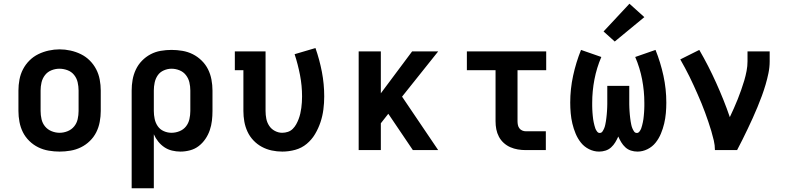

<svg xmlns="http://www.w3.org/2000/svg" viewBox="-20 -806 4240 1031"><path d="M300 8Q271 8 241.5 3Q212 -2 185.5 -15Q159 -28 137.5 -49Q116 -70 103 -96Q90 -122 84.5 -151.5Q79 -181 79 -210V-320Q79 -349 84.5 -378.5Q90 -408 103.5 -434Q117 -460 138 -481Q159 -502 185.5 -515Q212 -528 241.5 -534.5Q271 -541 300 -541Q329 -541 358.5 -534.5Q388 -528 414.5 -515Q441 -502 462 -481Q483 -460 496.5 -434Q510 -408 515.5 -378.5Q521 -349 521 -320V-210Q521 -181 515.5 -151.5Q510 -122 497 -96Q484 -70 462.5 -49Q441 -28 414.5 -15Q388 -2 358.5 3Q329 8 300 8ZM300 -93Q322 -93 343 -101.5Q364 -110 378 -127Q392 -144 397 -166Q402 -188 402 -210V-320Q402 -342 397 -364Q392 -386 378 -403.5Q364 -421 342.5 -429Q321 -437 299 -437Q277 -437 256 -428.5Q235 -420 221.5 -402.5Q208 -385 203 -363.5Q198 -342 198 -320V-210Q198 -188 203 -166Q208 -144 222 -127Q236 -110 257 -101.5Q278 -93 300 -93Z M687 205V-320Q687 -349 692 -377.5Q697 -406 709.5 -432.5Q722 -459 742.5 -480Q763 -501 788.5 -514.5Q814 -528 843 -533Q872 -538 901 -538Q930 -538 959.5 -533Q989 -528 1015 -515Q1041 -502 1062.5 -481Q1084 -460 1097 -434Q1110 -408 1115.5 -378.5Q1121 -349 1121 -320V-210Q1121 -184 1118 -158Q1115 -132 1106.5 -107Q1098 -82 1083 -60Q1068 -38 1047.5 -22Q1027 -6 1001 1Q975 8 949 8Q926 8 903.5 2.5Q881 -3 862.5 -15.5Q844 -28 829.5 -46Q815 -64 806 -85V205ZM901 -93Q923 -93 944 -101.5Q965 -110 978.5 -127Q992 -144 997 -166Q1002 -188 1002 -210V-320Q1002 -342 997 -363.5Q992 -385 978.5 -402.5Q965 -420 944 -428.5Q923 -437 901 -437Q880 -437 859.5 -428Q839 -419 827 -401.5Q815 -384 810.5 -362.5Q806 -341 806 -320V-210Q806 -189 810.5 -167.5Q815 -146 827 -128.5Q839 -111 859 -102Q879 -93 901 -93Z M1496 8Q1467 8 1439 2Q1411 -4 1386 -17.5Q1361 -31 1341 -52Q1321 -73 1309 -99Q1297 -125 1292 -153Q1287 -181 1287 -210V-429H1241V-530H1406V-210Q1406 -189 1410 -168.5Q1414 -148 1425.5 -130.5Q1437 -113 1456 -103Q1475 -93 1495 -93Q1511 -93 1526 -98Q1541 -103 1552 -114Q1563 -125 1570.5 -138.5Q1578 -152 1583.5 -166.5Q1589 -181 1592.5 -196Q1596 -211 1598 -226.5Q1600 -242 1601 -257Q1602 -272 1602 -288Q1602 -346 1591 -403Q1580 -460 1562 -515L1674 -548Q1696 -485 1708.5 -420Q1721 -355 1721 -288Q1721 -253 1716.5 -218Q1712 -183 1701 -150Q1690 -117 1672 -86.5Q1654 -56 1627 -33.5Q1600 -11 1565.5 -1.5Q1531 8 1496 8Z M1906 0V-530H2025V-305L2193 -530H2333L2139 -287L2333 0H2197L2072 -185L2065 -195L2025 -144V0Z M2804 0Q2782 0 2761 -3.5Q2740 -7 2720.5 -15.5Q2701 -24 2685 -38.5Q2669 -53 2659 -72Q2649 -91 2645 -112Q2641 -133 2641 -155V-429H2487V-530H2913V-429H2759V-155Q2759 -145 2761 -135Q2763 -125 2769 -117Q2775 -109 2784.5 -105Q2794 -101 2804 -101H2911V0Z M3197 8Q3169 8 3143 -5Q3117 -18 3099.5 -40Q3082 -62 3071 -88.5Q3060 -115 3053.5 -142.5Q3047 -170 3044.5 -198.5Q3042 -227 3042 -255Q3042 -328 3057.5 -399.5Q3073 -471 3100 -538L3209 -500Q3184 -442 3172 -379.5Q3160 -317 3160 -254Q3160 -245 3160 -236.5Q3160 -228 3160.5 -219Q3161 -210 3161.5 -201.5Q3162 -193 3163 -184Q3164 -175 3165 -166.5Q3166 -158 3168 -149.5Q3170 -141 3172 -132.5Q3174 -124 3177 -116Q3180 -108 3186 -100Q3192 -92 3200 -92Q3210 -92 3215.5 -100.5Q3221 -109 3224.5 -117.5Q3228 -126 3230 -135.5Q3232 -145 3233.5 -154Q3235 -163 3236 -172Q3237 -181 3238 -190.5Q3239 -200 3239.5 -209.5Q3240 -219 3240.5 -228Q3241 -237 3241 -246.5Q3241 -256 3241 -265V-345H3359V-265Q3359 -256 3359 -246.5Q3359 -237 3359.5 -228Q3360 -219 3360.5 -209.5Q3361 -200 3362 -190.5Q3363 -181 3364 -172Q3365 -163 3366.5 -154Q3368 -145 3370 -135.5Q3372 -126 3375.5 -117.5Q3379 -109 3384.5 -100.5Q3390 -92 3400 -92Q3408 -92 3414 -100Q3420 -108 3423 -116Q3426 -124 3428 -132.5Q3430 -141 3432 -149.5Q3434 -158 3435 -166.5Q3436 -175 3437 -184Q3438 -193 3438.5 -201.5Q3439 -210 3439.5 -219Q3440 -228 3440 -236.5Q3440 -245 3440 -254Q3440 -317 3428 -379.5Q3416 -442 3391 -500L3500 -538Q3527 -471 3542.5 -399.5Q3558 -328 3558 -255Q3558 -227 3555.5 -198.5Q3553 -170 3546.5 -142.5Q3540 -115 3529 -88.5Q3518 -62 3500.5 -40Q3483 -18 3457 -5Q3431 8 3403 8Q3385 8 3368 2.5Q3351 -3 3338 -15Q3325 -27 3316 -42Q3307 -57 3300 -73Q3293 -57 3284 -42Q3275 -27 3262 -15Q3249 -3 3232 2.5Q3215 8 3197 8ZM3281 -583 3221 -637 3360 -786 3440 -714Z M3819 0Q3819 -26 3813 -51.5Q3807 -77 3799.5 -102.5Q3792 -128 3783.5 -152.5Q3775 -177 3766 -202Q3757 -227 3747 -251Q3737 -275 3726.5 -299Q3716 -323 3705 -347Q3694 -371 3682.5 -394.5Q3671 -418 3658.5 -441Q3646 -464 3633 -487L3735 -538Q3760 -495 3782.5 -451Q3805 -407 3825.5 -361.5Q3846 -316 3864.5 -270Q3883 -224 3899 -177Q3910 -201 3921 -225Q3932 -249 3941.5 -273.5Q3951 -298 3960 -323Q3969 -348 3976.5 -373.5Q3984 -399 3989 -425Q3994 -451 3994 -477V-530H4113V-477Q4113 -445 4106.5 -413.5Q4100 -382 4091 -351.5Q4082 -321 4071 -291Q4060 -261 4047.5 -231Q4035 -201 4022 -172Q4009 -143 3995 -114Q3981 -85 3967 -56.5Q3953 -28 3938 0Z"/></svg>

Font: Iosevka Slab Extended
Style: Bold
Weight: 700
Width: 7
Monospace: yes
Designer: Belleve Invis
Foundry: Belleve Invis
Version: Version 11.1.0; ttfautohint (v1.8.3)